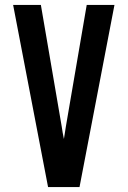

<svg xmlns="http://www.w3.org/2000/svg" viewBox="-20 -755 515 775"><path d="M174 0 33 -735H145L229 -245Q231 -232 233 -219.5Q235 -207 238 -194Q240 -207 242 -219.5Q244 -232 246 -245L330 -735H442L301 0Z"/></svg>

Font: Iosevka QP
Style: Bold
Weight: 700
Designer: Belleve Invis
Foundry: Belleve Invis
Version: Version 20.0.0; ttfautohint (v1.8.4)